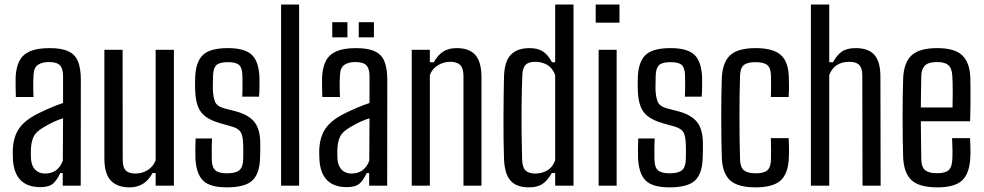

<svg xmlns="http://www.w3.org/2000/svg" viewBox="-20 -820 4346 848"><path d="M158.5 6.5Q103 6.5 72.5 -22.8Q42 -52 37.5 -111.5Q37 -124 36.5 -136.2Q36 -148.5 36.5 -161Q38.5 -197 49.8 -225.5Q61 -254 86 -277.5Q111 -301 155 -322Q178.5 -333.5 205.5 -345Q232.5 -356.5 258.5 -365V-484Q258.5 -517 244.8 -531.5Q231 -546 195.5 -546Q165.5 -546 147.5 -533.5Q129.5 -521 128 -489Q127 -474 126.8 -454.8Q126.5 -435.5 127 -418.2Q127.5 -401 128 -391.5H50Q49.5 -413 49 -435.5Q48.5 -458 49 -479Q51 -523 66 -551.5Q81 -580 113.2 -593.8Q145.5 -607.5 199 -607.5Q252.5 -607.5 282.5 -593.2Q312.5 -579 324.8 -548Q337 -517 337 -468L336.5 0H257V-55.5H246Q233 -26.5 215.2 -10Q197.5 6.5 158.5 6.5ZM179.5 -53.5Q208 -53.5 227.5 -68Q247 -82.5 257.5 -110L258.5 -297.5Q238.5 -291.5 217.5 -282Q196.5 -272.5 170.5 -256.5Q138 -238 127.8 -214.8Q117.5 -191.5 116.5 -161Q116 -147.5 116.2 -137Q116.5 -126.5 117 -116Q119.5 -87 135.8 -70.2Q152 -53.5 179.5 -53.5Z M552.5 7.5Q498 7.5 469.5 -22.5Q441 -52.5 441 -120V-600H521.5L522 -113.5Q522 -81.5 535.2 -67.5Q548.5 -53.5 578.5 -53.5Q608 -53.5 632.5 -69Q657 -84.5 667.5 -112V-600H748V0H667.5V-55.5H653.5Q636 -23 610.8 -7.8Q585.5 7.5 552.5 7.5Z M982 7.5Q906.5 7.5 876.2 -23Q846 -53.5 843 -123Q842.5 -145.5 842.8 -166Q843 -186.5 844 -208.5H916.5Q915 -178 915.2 -155Q915.5 -132 915.5 -115Q916 -81 931.2 -67.8Q946.5 -54.5 982 -54.5Q1020 -54.5 1036.5 -67.8Q1053 -81 1054 -115.5Q1054.5 -130 1054.5 -140.5Q1054.5 -151 1054.5 -160.8Q1054.5 -170.5 1054 -182.5Q1053 -218 1044 -234.8Q1035 -251.5 1006.5 -260.5L951.5 -276Q912 -287.5 888.5 -304.8Q865 -322 854.2 -349.8Q843.5 -377.5 842 -421.5Q841.5 -439.5 841.5 -451.2Q841.5 -463 842 -476Q844 -546 875.8 -576.8Q907.5 -607.5 986.5 -607.5Q1061 -607.5 1092.2 -577.8Q1123.5 -548 1126 -477Q1126 -466.5 1126 -438.8Q1126 -411 1124 -393H1050Q1051 -409 1051 -426.5Q1051 -444 1051 -459.8Q1051 -475.5 1050.5 -486.5Q1050 -520 1036.2 -532.8Q1022.5 -545.5 986.5 -545.5Q950.5 -545.5 936.2 -532.8Q922 -520 921 -486Q921 -477 920.5 -462Q920 -447 920 -429.5Q921 -394 929 -372.5Q937 -351 968.5 -342L1020.5 -328.5Q1076.5 -314 1103 -281.8Q1129.5 -249.5 1129.5 -185Q1129.5 -167 1129.5 -153.2Q1129.5 -139.5 1128.5 -121Q1126.5 -52.5 1094.2 -22.5Q1062 7.5 982 7.5Z M1221.5 0V-800H1301V0Z M1512 6.5Q1456.5 6.5 1426 -22.8Q1395.5 -52 1391 -111.5Q1390.5 -124 1390 -136.2Q1389.5 -148.5 1390 -161Q1392 -197 1403.2 -225.5Q1414.5 -254 1439.5 -277.5Q1464.5 -301 1508.5 -322Q1532 -333.5 1559 -345Q1586 -356.5 1612 -365V-484Q1612 -517 1598.2 -531.5Q1584.5 -546 1549 -546Q1519 -546 1501 -533.5Q1483 -521 1481.5 -489Q1480.5 -474 1480.2 -454.8Q1480 -435.5 1480.5 -418.2Q1481 -401 1481.5 -391.5H1403.5Q1403 -413 1402.5 -435.5Q1402 -458 1402.5 -479Q1404.5 -523 1419.5 -551.5Q1434.5 -580 1466.8 -593.8Q1499 -607.5 1552.5 -607.5Q1606 -607.5 1636 -593.2Q1666 -579 1678.2 -548Q1690.5 -517 1690.5 -468L1690 0H1610.5V-55.5H1599.5Q1586.5 -26.5 1568.8 -10Q1551 6.5 1512 6.5ZM1533 -53.5Q1561.5 -53.5 1581 -68Q1600.5 -82.5 1611 -110L1612 -297.5Q1592 -291.5 1571 -282Q1550 -272.5 1524 -256.5Q1491.5 -238 1481.2 -214.8Q1471 -191.5 1470 -161Q1469.5 -147.5 1469.8 -137Q1470 -126.5 1470.5 -116Q1473 -87 1489.2 -70.2Q1505.5 -53.5 1533 -53.5ZM1564.5 -655V-722H1631.5V-655ZM1447.5 -655V-722H1514.5V-655Z M1798.5 0V-600H1878.5V-545H1896Q1913 -576 1936.5 -591.8Q1960 -607.5 1997 -607.5Q2052.5 -607.5 2079.2 -577.5Q2106 -547.5 2106.5 -481V0H2027V-487Q2026.5 -519 2012.5 -533Q1998.5 -547 1968 -547Q1939 -547 1913.8 -531.5Q1888.5 -516 1878.5 -488.5V0Z M2316 7.5Q2261 7.5 2234.8 -22.2Q2208.5 -52 2206 -119Q2204.5 -160 2204 -207.2Q2203.5 -254.5 2203.8 -302.8Q2204 -351 2204.5 -397Q2205 -443 2206 -481Q2208 -550 2236.8 -578.8Q2265.5 -607.5 2318 -607.5Q2356.5 -607.5 2379 -592Q2401.5 -576.5 2418 -545H2432V-800H2513V0H2432V-55.5H2417Q2400 -24.5 2377.2 -8.5Q2354.5 7.5 2316 7.5ZM2344 -53.5Q2374 -53.5 2397.5 -67.5Q2421 -81.5 2432 -112V-488.5Q2421 -519 2397.5 -533Q2374 -547 2344.5 -547Q2314 -547 2301 -533.2Q2288 -519.5 2287 -488.5Q2284.5 -426.5 2283.8 -359.5Q2283 -292.5 2283.8 -229.5Q2284.5 -166.5 2286 -116Q2287 -81 2301 -67.2Q2315 -53.5 2344 -53.5Z M2611 -720V-800H2716V-720ZM2624 0V-600H2703.5V0Z M2937 7.5Q2861.5 7.5 2831.2 -23Q2801 -53.5 2798 -123Q2797.5 -145.5 2797.8 -166Q2798 -186.5 2799 -208.5H2871.5Q2870 -178 2870.2 -155Q2870.5 -132 2870.5 -115Q2871 -81 2886.2 -67.8Q2901.5 -54.5 2937 -54.5Q2975 -54.5 2991.5 -67.8Q3008 -81 3009 -115.5Q3009.5 -130 3009.5 -140.5Q3009.5 -151 3009.5 -160.8Q3009.5 -170.5 3009 -182.5Q3008 -218 2999 -234.8Q2990 -251.5 2961.5 -260.5L2906.5 -276Q2867 -287.5 2843.5 -304.8Q2820 -322 2809.2 -349.8Q2798.5 -377.5 2797 -421.5Q2796.5 -439.5 2796.5 -451.2Q2796.5 -463 2797 -476Q2799 -546 2830.8 -576.8Q2862.5 -607.5 2941.5 -607.5Q3016 -607.5 3047.2 -577.8Q3078.5 -548 3081 -477Q3081 -466.5 3081 -438.8Q3081 -411 3079 -393H3005Q3006 -409 3006 -426.5Q3006 -444 3006 -459.8Q3006 -475.5 3005.5 -486.5Q3005 -520 2991.2 -532.8Q2977.5 -545.5 2941.5 -545.5Q2905.5 -545.5 2891.2 -532.8Q2877 -520 2876 -486Q2876 -477 2875.5 -462Q2875 -447 2875 -429.5Q2876 -394 2884 -372.5Q2892 -351 2923.5 -342L2975.5 -328.5Q3031.5 -314 3058 -281.8Q3084.5 -249.5 3084.5 -185Q3084.5 -167 3084.5 -153.2Q3084.5 -139.5 3083.5 -121Q3081.5 -52.5 3049.2 -22.5Q3017 7.5 2937 7.5Z M3384.5 -391.5Q3385.5 -408 3385.5 -424.5Q3385.5 -441 3385.5 -457Q3385.5 -473 3385 -486.5Q3384.5 -519.5 3369 -532.5Q3353.5 -545.5 3317 -545.5Q3280 -545.5 3264.8 -532.2Q3249.5 -519 3248.5 -486Q3247 -439.5 3246.5 -394Q3246 -348.5 3246 -302.5Q3246 -256.5 3246.5 -210Q3247 -163.5 3248.5 -115Q3249.5 -81 3265.8 -67.8Q3282 -54.5 3317.5 -54.5Q3354 -54.5 3369.2 -68Q3384.5 -81.5 3385 -115.5Q3385.5 -136.5 3385.5 -158.5Q3385.5 -180.5 3384.5 -210H3463Q3464.5 -192 3464.8 -166.2Q3465 -140.5 3464 -123Q3461.5 -53.5 3427.8 -23Q3394 7.5 3317.5 7.5Q3239 7.5 3205 -23.2Q3171 -54 3168 -123Q3167 -159 3166.2 -203.8Q3165.5 -248.5 3165.5 -296.5Q3165.5 -344.5 3166 -390.8Q3166.5 -437 3168 -476Q3171.5 -546.5 3206 -577Q3240.5 -607.5 3317 -607.5Q3394 -607.5 3428.2 -577.5Q3462.5 -547.5 3464 -478.5Q3465 -458 3464.8 -434.5Q3464.5 -411 3463 -391.5Z M3561.5 0V-800H3642.5V-545H3659Q3676 -576.5 3698 -592Q3720 -607.5 3760 -607.5Q3815.5 -607.5 3842 -577.5Q3868.5 -547.5 3868.5 -481L3869.5 0H3789.5L3788.5 -487Q3788.5 -519 3775 -533Q3761.5 -547 3731 -547Q3698.5 -547 3676 -532.5Q3653.5 -518 3642.5 -488.5V0Z M4120 7.5Q4041 7.5 4006.8 -23.5Q3972.5 -54.5 3969 -123.5Q3968 -159.5 3967.2 -204.2Q3966.5 -249 3966.5 -296.8Q3966.5 -344.5 3967 -390.5Q3967.5 -436.5 3969 -475.5Q3972.5 -546.5 4007.8 -577Q4043 -607.5 4119 -607.5Q4195.5 -607.5 4229 -576.5Q4262.5 -545.5 4265.5 -479Q4266 -467.5 4266.2 -435.2Q4266.5 -403 4266.2 -362.2Q4266 -321.5 4264.5 -284.5H4047Q4047 -243 4047.8 -200.8Q4048.5 -158.5 4049 -115Q4050 -81 4066.5 -68Q4083 -55 4118.5 -55Q4154 -55 4169.2 -68Q4184.5 -81 4186 -115Q4187 -130 4186.8 -156Q4186.5 -182 4185 -210H4264.5Q4265.5 -193 4266 -166.2Q4266.5 -139.5 4265.5 -123.5Q4262 -53.5 4229.2 -23Q4196.5 7.5 4120 7.5ZM4047 -345.5H4187Q4187.5 -373.5 4187.8 -402.2Q4188 -431 4187.5 -453.8Q4187 -476.5 4186 -485.5Q4184 -519.5 4168 -532.8Q4152 -546 4119 -546Q4081 -546 4065.5 -531Q4050 -516 4049 -485.5Q4048.5 -451.5 4047.8 -416.2Q4047 -381 4047 -345.5Z"/></svg>

Font: Big Shoulders Text Thin
Style: Regular
Weight: 400
Version: Version 2.002